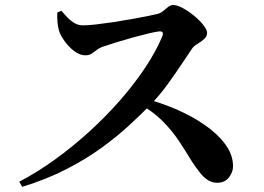

<svg xmlns="http://www.w3.org/2000/svg" viewBox="-20 -730 1040 755"><path d="M205.3 -680.8 221.7 -687.6Q233.1 -673.7 246.2 -660.3Q259.3 -646.9 274.1 -638.6Q288.9 -630.3 305.6 -630.3Q326.5 -630.3 357.7 -633.9Q388.9 -637.5 424.5 -642.8Q460.1 -648.1 494.7 -654.4Q529.3 -660.6 556.7 -666Q584.1 -671.4 598.2 -675Q611.1 -678 621.3 -686.5Q631.4 -695 641.1 -702.7Q650.7 -710.3 661.1 -710.3Q676.6 -710.3 699.3 -698Q721.9 -685.6 743.7 -667.6Q765.4 -649.6 779.9 -631.2Q794.4 -612.8 794.4 -600.7Q794.4 -586.8 782.4 -576.2Q770.4 -565.6 756.4 -557.3Q742.5 -549 736.2 -540.2Q717.7 -513.6 692.6 -475.4Q667.4 -437.3 636.9 -395.5Q606.4 -353.8 570.1 -316.4Q535.8 -281.3 488.6 -237.8Q441.5 -194.2 380 -149.3Q318.5 -104.5 240.6 -64.5Q162.8 -24.6 67.3 4.7L55.7 -15.5Q126.7 -52.5 196.6 -103.1Q266.6 -153.6 332 -213.3Q397.5 -272.9 453.4 -337Q509.2 -401 551.9 -465.4Q594.6 -529.8 618.5 -588.1Q625.9 -607.5 607.2 -606.7Q592.3 -605.3 563.8 -598.4Q535.4 -591.5 501.8 -582.3Q468.2 -573.1 438 -563.7Q407.7 -554.4 388.9 -547.9Q372.4 -542.8 361.5 -534.3Q350.6 -525.9 340.6 -519.2Q330.6 -512.5 315.9 -512.5Q294 -512.5 272.4 -528.7Q250.8 -544.9 234.7 -567.3Q218.5 -589.7 212.5 -607.8Q207.8 -623.5 206.1 -642Q204.4 -660.5 205.3 -680.8ZM520.2 -326.4 536.1 -346.3Q604.4 -329.1 668.6 -302Q732.7 -274.8 784.2 -239.3Q835.7 -203.7 866 -162.5Q896.4 -121.3 896.4 -75.8Q896.4 -53.1 880.1 -32.2Q863.8 -11.3 834.2 -11.3Q814.5 -11.3 798.4 -21.2Q782.3 -31.2 767.4 -49.6Q752.5 -68 735.4 -93.9Q709.5 -136.6 682.7 -177Q655.8 -217.4 618 -255.2Q580.1 -293.1 520.2 -326.4Z"/></svg>

Font: Noto Serif SC
Style: Regular
Weight: 200
Designer: Ryoko NISHIZUKA 西塚涼子 (kana & ideographs); Frank Grießhammer (Latin, Greek & Cyrillic); Wenlong ZHANG 张文龙 (bopomofo); San
Foundry: Adobe
Version: Version 2.001;hotconv 1.1.0;makeotfexe 2.6.0